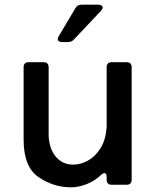

<svg xmlns="http://www.w3.org/2000/svg" viewBox="-20 -790 663 821"><path d="M436 -503Q436 -513 441.5 -518.5Q447 -524 457 -524H522Q532 -524 537.5 -518.5Q543 -513 543 -503V-21Q543 -11 537.5 -5.5Q532 0 522 0H457Q447 0 441.5 -5.5Q436 -11 436 -21V-33Q436 -50 426 -50Q422 -50 412 -42Q385 -16 350 -2.5Q315 11 284 11Q209 11 145 -32.5Q81 -76 81 -192V-503Q81 -513 86.5 -518.5Q92 -524 102 -524H167Q177 -524 182.5 -518.5Q188 -513 188 -503V-209Q191 -152 219.5 -119Q248 -86 293 -86Q325 -86 356.5 -103.5Q388 -121 410 -156.5Q432 -192 436 -245ZM271 -610H245Q237 -610 232 -613.5Q227 -617 227 -623Q227 -627 231 -635L303 -756Q311 -770 329 -770H401Q409 -770 414 -766.5Q419 -763 419 -758Q419 -753 412 -744L296 -621Q286 -610 271 -610Z"/></svg>

Font: Shippori Antique B1
Style: Regular
Weight: 400
Designer: FONTDASU
Foundry: FONTDASU / Google Inc. / but / Adobe
Version: Version 2.001